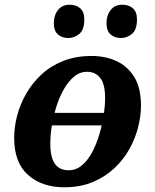

<svg xmlns="http://www.w3.org/2000/svg" viewBox="-20 -783 658 813"><path d="M133 -252V-305H498V-252ZM252 10Q158 10 99 -42Q40 -94 40 -200Q40 -245 52.5 -293Q65 -341 91 -386.5Q117 -432 156 -468Q195 -504 248 -525Q301 -546 368 -546Q426 -546 473 -524.5Q520 -503 548.5 -457Q577 -411 577 -336Q577 -293 565 -245Q553 -197 528 -152Q503 -107 464 -70.5Q425 -34 372.5 -12Q320 10 252 10ZM270 -62Q302 -62 327 -83Q352 -104 370.5 -139Q389 -174 401 -215Q413 -256 419 -296Q425 -336 425 -368Q425 -427 404.5 -453Q384 -479 349 -479Q318 -479 293.5 -458.5Q269 -438 250 -404.5Q231 -371 218.5 -331Q206 -291 199.5 -250.5Q193 -210 193 -176Q193 -135 202 -110Q211 -85 228.5 -73.5Q246 -62 270 -62ZM492.5 -622Q465 -622 448 -637.5Q431 -653 431 -684Q431 -719 448.9 -741Q466.9 -763 497.8 -763Q525 -763 542.5 -748Q560 -733.1 560 -700.6Q560 -657 538.8 -639.5Q517.5 -622 492.5 -622ZM269.5 -622Q242 -622 225 -637.5Q208 -653 208 -684Q208 -719 225.9 -741Q243.9 -763 274.8 -763Q302 -763 319.5 -748Q337 -733.1 337 -700.6Q337 -657 315.8 -639.5Q294.5 -622 269.5 -622Z"/></svg>

Font: Noto Serif
Style: Italic
Weight: 400
Italic angle: -12°
Designer: Monotype Design Team
Foundry: Monotype Imaging Inc.
Version: Version 2.013